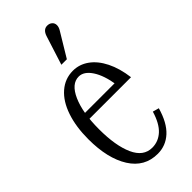

<svg xmlns="http://www.w3.org/2000/svg" viewBox="-236 -772 840 840"><g transform="rotate(-45 184.5 -351.5)"><path d="M197 18Q116 18 71.5 -52.5Q27 -123 27 -242Q27 -319 47 -378Q67 -437 104.5 -469.5Q142 -502 191 -502Q231 -502 264.5 -478Q298 -454 320.5 -409Q343 -364 351 -302H65V-334H291L283 -324Q273 -390 248 -428Q223 -466 191 -466Q146 -466 118.5 -404Q91 -342 91 -240Q91 -138 118 -78Q145 -18 199 -18Q237 -18 266 -44.5Q295 -71 312 -128L341 -120Q321 -50 284 -16Q247 18 197 18ZM217 -691Q222 -706 230.5 -713.5Q239 -721 251 -721Q265 -721 274 -713Q283 -705 283 -692Q283 -680 275 -667L208 -556H174Z"/></g></svg>

Font: Margherita Variable
Style: Regular
Weight: 400
Designer: James Puckett
Foundry: Dunwich Type Founders
Version: Version 1.008